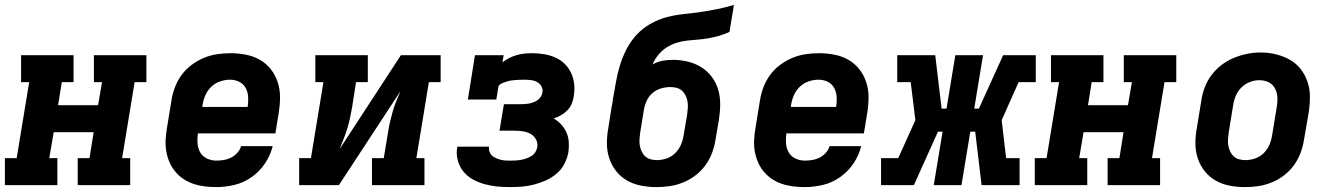

<svg xmlns="http://www.w3.org/2000/svg" viewBox="-21 -755 5441 783"><path d="M-1 0V-110H47L98 -420H65V-530H279V-420H231L216 -326H379L395 -420H362V-530H576V-420H528L477 -110H510V0H296V-110H344L361 -216H198L180 -110H213V0Z M861 8Q837 8 813 5Q789 2 767 -5.5Q745 -13 726.5 -25.5Q708 -38 693.5 -55.5Q679 -73 670 -94Q661 -115 657 -138.5Q653 -162 654.5 -186Q656 -210 660 -234L678 -344Q682 -371 692 -398Q702 -425 719 -448.5Q736 -472 760 -490Q784 -508 810.5 -519Q837 -530 864.5 -534Q892 -538 919 -538Q951 -538 982 -532Q1013 -526 1039 -511Q1065 -496 1083.5 -472.5Q1102 -449 1111.5 -420Q1121 -391 1121 -359.5Q1121 -328 1116 -296L1102 -211H786Q783 -191 784.5 -170.5Q786 -150 795.5 -133.5Q805 -117 823 -108.5Q841 -100 861 -100Q876 -100 891.5 -102.5Q907 -105 921 -112Q935 -119 946.5 -131.5Q958 -144 962 -159H1091Q1082 -122 1060 -89Q1038 -56 1005.5 -33Q973 -10 935.5 -1Q898 8 861 8ZM804 -319H989Q992 -339 991 -359Q990 -379 981 -396Q972 -413 954.5 -421.5Q937 -430 917 -430Q897 -430 876.5 -423Q856 -416 840.5 -401Q825 -386 816.5 -366.5Q808 -347 805 -326Z M1199 0V-110H1247L1298 -420H1265V-530H1479V-420H1431L1415 -318Q1411 -296 1406.5 -274.5Q1402 -253 1395.5 -231.5Q1389 -210 1380.5 -189Q1372 -168 1364 -147L1614 -530H1776V-420H1728L1677 -110H1710V0H1496V-110H1544L1561 -212Q1564 -234 1569 -255.5Q1574 -277 1580 -298.5Q1586 -320 1594.5 -341Q1603 -362 1612 -383L1361 0Z M2060 8Q2033 8 2006.5 5.5Q1980 3 1955 -4Q1930 -11 1908 -23Q1886 -35 1870 -54Q1854 -73 1846.5 -98.5Q1839 -124 1843 -150Q1844 -152 1844 -154Q1844 -156 1845 -157H1974Q1974 -157 1974 -156.5Q1974 -156 1973 -155Q1972 -145 1975.5 -135.5Q1979 -126 1986 -120Q1993 -114 2002 -110Q2011 -106 2020.5 -103.5Q2030 -101 2040 -100.5Q2050 -100 2060 -100Q2071 -100 2081.5 -100.5Q2092 -101 2103 -103Q2114 -105 2124.5 -108.5Q2135 -112 2145 -118Q2155 -124 2161.5 -133.5Q2168 -143 2170 -154Q2173 -170 2165.5 -185Q2158 -200 2144.5 -208Q2131 -216 2114 -219Q2097 -222 2080 -222H2016L2034 -330H2098Q2107 -330 2116.5 -330.5Q2126 -331 2135 -332.5Q2144 -334 2153.5 -337.5Q2163 -341 2171 -346.5Q2179 -352 2184.5 -360.5Q2190 -369 2191 -378Q2194 -391 2187 -403Q2180 -415 2168.5 -421Q2157 -427 2143 -428.5Q2129 -430 2115 -430Q2106 -430 2097 -429.5Q2088 -429 2079.5 -428.5Q2071 -428 2062 -426.5Q2053 -425 2044 -422Q2035 -419 2026.5 -415.5Q2018 -412 2012 -404L2003 -349H1887L1916 -530H2033L2028 -501Q2041 -511 2056 -518.5Q2071 -526 2086.5 -530.5Q2102 -535 2118 -536.5Q2134 -538 2149 -538Q2174 -538 2198 -534Q2222 -530 2243.5 -520.5Q2265 -511 2281.5 -495Q2298 -479 2308 -457.5Q2318 -436 2320.5 -412Q2323 -388 2319 -363Q2317 -348 2311 -333Q2305 -318 2293.5 -306Q2282 -294 2267.5 -285.5Q2253 -277 2237 -272Q2254 -262 2267.5 -247.5Q2281 -233 2289 -215Q2297 -197 2298.5 -176.5Q2300 -156 2297 -135Q2293 -111 2281 -87.5Q2269 -64 2249 -47Q2229 -30 2205.5 -19.5Q2182 -9 2157.5 -2.5Q2133 4 2108.5 6Q2084 8 2060 8Z M2656 8Q2624 8 2593 2Q2562 -4 2536 -19Q2510 -34 2491.5 -57.5Q2473 -81 2463.5 -110Q2454 -139 2454 -170.5Q2454 -202 2460 -234L2473 -317Q2475 -326 2476.5 -335Q2478 -344 2479 -353Q2485 -387 2491 -421Q2497 -455 2507 -488Q2517 -521 2533.5 -553.5Q2550 -586 2575 -613Q2600 -640 2632 -658Q2664 -676 2698 -685Q2732 -694 2766.5 -697.5Q2801 -701 2835.5 -706Q2870 -711 2904.5 -718Q2939 -725 2972 -735L2954 -625Q2933 -615 2911.5 -609Q2890 -603 2868.5 -599Q2847 -595 2825 -593.5Q2803 -592 2781.5 -589.5Q2760 -587 2738.5 -580.5Q2717 -574 2697.5 -561.5Q2678 -549 2663.5 -531Q2649 -513 2640 -492Q2659 -503 2680 -507Q2701 -511 2722 -511Q2753 -511 2783 -504Q2813 -497 2838 -481.5Q2863 -466 2881 -442.5Q2899 -419 2907.5 -390.5Q2916 -362 2916 -331Q2916 -300 2911 -268L2897 -186Q2893 -159 2883 -132Q2873 -105 2856 -81.5Q2839 -58 2815.5 -40Q2792 -22 2765 -11Q2738 0 2710.5 4Q2683 8 2656 8ZM2658 -102Q2678 -102 2698 -109Q2718 -116 2733 -131Q2748 -146 2756 -165Q2764 -184 2767 -204L2781 -286Q2783 -300 2784 -313.5Q2785 -327 2783 -340Q2781 -353 2775.5 -364.5Q2770 -376 2761 -384.5Q2752 -393 2739.5 -396.5Q2727 -400 2713 -400Q2694 -400 2675 -394.5Q2656 -389 2640.5 -376Q2625 -363 2616.5 -344.5Q2608 -326 2605 -308L2590 -216Q2588 -203 2587 -189Q2586 -175 2588 -162.5Q2590 -150 2595.5 -138Q2601 -126 2610 -117.5Q2619 -109 2632 -105.5Q2645 -102 2658 -102Z M3261 8Q3237 8 3213 5Q3189 2 3167 -5.5Q3145 -13 3126.5 -25.5Q3108 -38 3093.5 -55.5Q3079 -73 3070 -94Q3061 -115 3057 -138.5Q3053 -162 3054.5 -186Q3056 -210 3060 -234L3078 -344Q3082 -371 3092 -398Q3102 -425 3119 -448.5Q3136 -472 3160 -490Q3184 -508 3210.5 -519Q3237 -530 3264.5 -534Q3292 -538 3319 -538Q3351 -538 3382 -532Q3413 -526 3439 -511Q3465 -496 3483.5 -472.5Q3502 -449 3511.5 -420Q3521 -391 3521 -359.5Q3521 -328 3516 -296L3502 -211H3186Q3183 -191 3184.5 -170.5Q3186 -150 3195.5 -133.5Q3205 -117 3223 -108.5Q3241 -100 3261 -100Q3276 -100 3291.5 -102.5Q3307 -105 3321 -112Q3335 -119 3346.5 -131.5Q3358 -144 3362 -159H3491Q3482 -122 3460 -89Q3438 -56 3405.5 -33Q3373 -10 3335.5 -1Q3298 8 3261 8ZM3204 -319H3389Q3392 -339 3391 -359Q3390 -379 3381 -396Q3372 -413 3354.5 -421.5Q3337 -430 3317 -430Q3297 -430 3276.5 -423Q3256 -416 3240.5 -401Q3225 -386 3216.5 -366.5Q3208 -347 3205 -326Z M3572 0V-110H3642L3712 -265L3693 -420H3638V-530H3793L3819 -312H3839L3875 -530H3988L3952 -312H3971L4070 -530H4203V-420H4133L4064 -265L4082 -110H4137V0H3982L3956 -218H3936L3900 0H3787L3823 -218H3804L3706 0Z M4199 0V-110H4247L4298 -420H4265V-530H4479V-420H4431L4416 -326H4579L4595 -420H4562V-530H4776V-420H4728L4677 -110H4710V0H4496V-110H4544L4561 -216H4398L4380 -110H4413V0Z M5056 8Q5024 8 4993 2Q4962 -4 4936 -19Q4910 -34 4891.5 -57.5Q4873 -81 4863.5 -110Q4854 -139 4854 -170.5Q4854 -202 4860 -234L4878 -344Q4882 -372 4892 -398.5Q4902 -425 4919.5 -448.5Q4937 -472 4960.5 -490Q4984 -508 5011 -519Q5038 -530 5065 -535.5Q5092 -541 5120 -541Q5152 -541 5182.5 -533.5Q5213 -526 5239 -511.5Q5265 -497 5283.5 -473Q5302 -449 5311.5 -420.5Q5321 -392 5321 -360Q5321 -328 5316 -296L5297 -186Q5293 -159 5283 -132Q5273 -105 5256 -81.5Q5239 -58 5215.5 -40Q5192 -22 5165 -11Q5138 0 5110.5 4Q5083 8 5056 8ZM5058 -102Q5078 -102 5098 -109Q5118 -116 5133 -131Q5148 -146 5156 -165Q5164 -184 5167 -204L5185 -314Q5189 -334 5188.5 -354.5Q5188 -375 5179.5 -392.5Q5171 -410 5153.5 -419Q5136 -428 5115 -428Q5095 -428 5076 -420.5Q5057 -413 5042 -398.5Q5027 -384 5019 -365Q5011 -346 5008 -326L4990 -216Q4988 -203 4987 -189Q4986 -175 4988 -162.5Q4990 -150 4995.5 -138Q5001 -126 5010 -117.5Q5019 -109 5032 -105.5Q5045 -102 5058 -102Z"/></svg>

Font: Iosevka Curly Slab XBdExObl
Style: Regular
Weight: 800
Width: 7
Italic angle: -9°
Monospace: yes
Designer: Belleve Invis
Foundry: Belleve Invis
Version: Version 11.1.0; ttfautohint (v1.8.3)